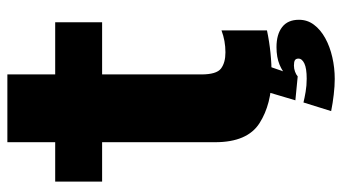

<svg xmlns="http://www.w3.org/2000/svg" viewBox="-228 -540 950 534"><g transform="rotate(-90 247.0 -273.0)"><path d="M302.5 7.5Q368.5 7.5 429.5 -5.5V-132Q400.5 -121 368.5 -121Q339.5 -121 323.2 -133.5Q307 -146 307 -188V-464H452V-594.5H307V-727.5H118.5V-594.5H9V-464H118.5V-149.5Q118.5 -60 171.5 -26.2Q224.5 7.5 302.5 7.5ZM294.5 183Q325.5 183 355 176.2Q384.5 169.5 408 156.5Q431.5 143.5 445.2 125.2Q459 107 459 83.5Q459 52.5 438.8 36.8Q418.5 21 383 21Q354.5 21 334.2 29.5Q314 38 303.5 49.5L301.5 80Q306.5 75.5 314.8 72.5Q323 69.5 331.5 69.5Q342 69.5 346.5 72.2Q351 75 351 82Q351 92 337.5 98.5Q324 105 295 105Q276 105 258.5 102Q241 99 229 96L205 173Q227 177.5 250.8 180.2Q274.5 183 294.5 183ZM301.5 80 329.5 -0.5H257L235 73.5Z"/></g></svg>

Font: Anybody SemiCondensed ExtraBold
Style: Regular
Weight: 800
Width: 4
Version: Version 1.113;gftools[0.9.25]